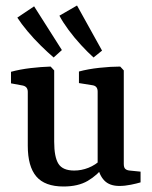

<svg xmlns="http://www.w3.org/2000/svg" viewBox="-20 -670 553 698"><path d="M360 -67Q334 -33 299 -12.5Q264 8 211 8Q143 8 112 -28.5Q81 -65 81 -140V-336Q81 -355 63 -359L20 -367V-409Q53 -418 91.5 -422.5Q130 -427 164 -428L177 -414V-155Q177 -99 192.5 -74.5Q208 -50 250 -50Q276 -50 301.5 -60Q327 -70 349 -91ZM491 -7Q478 -3 456 1.5Q434 6 414 6Q378 6 359 -14Q340 -34 335 -68V-337Q335 -357 317 -360L267 -368V-410Q300 -419 341.5 -423.5Q383 -428 417 -428L430 -414V-74Q430 -61 435.5 -56Q441 -51 451 -50L491 -46ZM351 -486 320 -461Q299 -480 274.5 -506.5Q250 -533 229 -561.5Q208 -590 196 -613L260 -650ZM205 -488 175 -461Q154 -479 128.5 -504Q103 -529 80 -556.5Q57 -584 43 -606L104 -647Z"/></svg>

Font: Rasa Medium
Style: Regular
Weight: 500
Designer: Anna Giedrys (Yrsa+Rasa design), David Brezina (Yrsa art-direction, Rasa art-direction, design)
Foundry: Rosetta Type Foundry
Version: Version 2.004